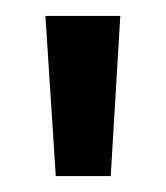

<svg xmlns="http://www.w3.org/2000/svg" viewBox="-20 -775 208 241"><path d="M50 -554 37 -755H131L119 -554Z"/></svg>

Font: DM Sans 28pt Medium
Style: Regular
Weight: 500
Version: Version 4.004;gftools[0.9.30]